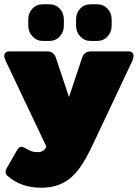

<svg xmlns="http://www.w3.org/2000/svg" viewBox="-25 -720 643 896"><path d="M107 -600V-629Q107 -659 126 -679.5Q145 -700 175 -700H205Q235 -700 254 -679.5Q273 -659 273 -629V-600Q273 -571 254 -550Q235 -529 205 -529H175Q146 -529 126.5 -550Q107 -571 107 -600ZM330 -600V-629Q330 -659 349 -679.5Q368 -700 398 -700H428Q458 -700 477 -679.5Q496 -659 496 -629V-600Q496 -571 477 -550Q458 -529 428 -529H398Q369 -529 349.5 -550Q330 -571 330 -600ZM13 103Q1 94 1 83Q1 73 8 62L55 -20Q64 -35 74 -35Q82 -35 96 -27Q111 -18 122.5 -14Q134 -10 150 -10Q183 -10 191 -37L1 -437Q-5 -449 -5 -459Q-5 -480 18 -480H196Q225 -480 235 -453L297 -267L359 -453Q369 -480 398 -480H576Q598 -480 598 -459Q598 -450 593 -437L408 -45Q375 26 343 69Q311 112 268.5 134Q226 156 167 156Q74 156 13 103Z"/></svg>

Font: Mitr
Style: Bold
Weight: 700
Designer: Thanarat Vachiruckul
Foundry: Cadson Demak
Version: Version 1.003